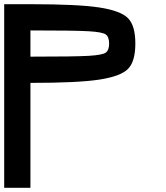

<svg xmlns="http://www.w3.org/2000/svg" viewBox="-20 -895 790 915"><path d="M125 0H0V-875H125Q351.6 -875 453.1 -859.4Q554.7 -843.8 589.8 -808.6Q625 -773.4 625 -687.5Q625 -601.6 589.8 -566.4Q554.7 -531.2 453.1 -515.6Q351.6 -500 125 -500ZM125 -625Q335.9 -625 402.3 -628.9Q468.8 -632.8 484.4 -644.5Q500 -656.2 500 -687.5Q500 -718.8 484.4 -730.5Q468.8 -742.2 402.3 -746.1Q335.9 -750 125 -750Z"/></svg>

Font: CraftyPE
Style: Regular
Weight: 400
Designer: Erek Butcher
Foundry: Haunted Coop
Version: Version 0.018;April 4, 2024;FontCreator 15.0.0.2962 64-bit